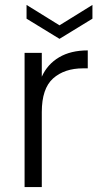

<svg xmlns="http://www.w3.org/2000/svg" viewBox="-20 -761 402 781"><path d="M150 -449Q173 -500 220.5 -528Q268 -556 337 -556V-483H318Q242 -483 196 -442Q150 -401 150 -305V0H80V-546H150ZM356 -685 222 -603 88 -685V-741L222 -658L356 -741Z"/></svg>

Font: Poppins-Tabular Light
Style: Regular
Weight: 300
Designer: Ninad Kale (Devanagari), Jonny Pinhorn (Latin)
Foundry: Indian Type Foundry
Version: Version 4.004